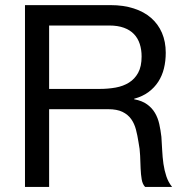

<svg xmlns="http://www.w3.org/2000/svg" viewBox="-20 -734 725 754"><path d="M371.1 -384.8Q404.3 -384.8 434.1 -390.1Q463.9 -395.5 486.6 -409.7Q509.3 -423.8 522.7 -448.5Q536.1 -473.1 536.1 -512.2Q536.1 -539.1 528.8 -561.5Q521.5 -584 506.1 -600.1Q490.7 -616.2 466.6 -625Q442.4 -633.8 409.2 -633.8H172.9V-384.8ZM414.1 -713.9Q464.8 -713.9 505.1 -700.9Q545.4 -688 573.2 -663.8Q601.1 -639.6 616 -605Q630.9 -570.3 630.9 -526.9Q630.9 -494.1 623.8 -465.3Q616.7 -436.5 601.6 -413.1Q586.4 -389.6 563 -372.3Q539.6 -355 506.8 -346.2V-344.2Q538.1 -338.4 557.6 -324.2Q577.1 -310.1 588.6 -290.5Q600.1 -271 605.5 -246.8Q610.8 -222.7 613.8 -196.8Q615.7 -171.4 616.9 -144Q618.2 -116.7 621.8 -90.8Q625.5 -64.9 633.3 -41.5Q641.1 -18.1 655.8 0H549.8Q539.6 -10.7 536.4 -29.8Q533.2 -48.8 532.2 -72.5Q531.2 -96.2 530.3 -122.8Q529.3 -149.4 523.9 -175.8Q520 -201.7 513.9 -225.1Q507.8 -248.5 495.1 -266.4Q482.4 -284.2 460.9 -294.7Q439.5 -305.2 404.8 -305.2H172.9V0H78.1V-713.9Z"/></svg>

Font: XB Khoramshahr
Style: Regular
Weight: 400
Designer: Behnam
Foundry: Irmug
Version: Version 8.005 2009